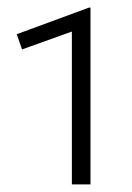

<svg xmlns="http://www.w3.org/2000/svg" viewBox="-20 -846 348 505"><path d="M169 -361V-763L38 -716L24 -756L214 -826H218V-361Z"/></svg>

Font: Geologica Thin Roman Thin
Style: Regular
Weight: 250
Version: Version 1.010;gftools[0.9.28]